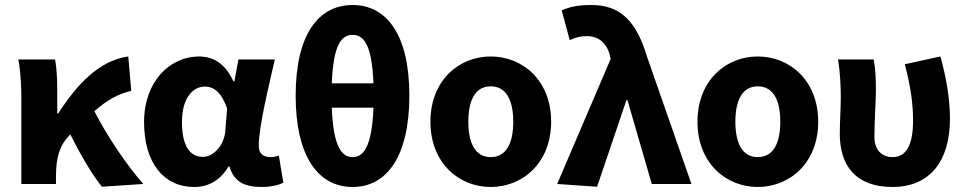

<svg xmlns="http://www.w3.org/2000/svg" viewBox="-20 -733 3848 765"><path d="M386 11 551 0C486 -73 405 -193 356 -290C410 -337 452 -359 503 -371L491 -508C375 -492 286 -396 212 -281H208V-374C208 -420 206 -464 199 -496H53C63 -444 65 -383 65 -344V0H203V-29C203 -104 217 -152 253 -190C256 -193 258 -195 260 -198C305 -108 347 -38 386 11Z M753 12C811 12 857 -14 891 -70H894C912 -10 952 12 1022 12C1062 12 1091 4 1109 -5L1091 -113C1080 -109 1068 -107 1059 -107C1031 -107 1011 -119 1011 -152C1011 -228 1049 -381 1075 -496H930L914 -409H910C878 -480 829 -508 773 -508C658 -508 554 -410 554 -246C554 -84 633 12 753 12ZM788 -108C737 -108 705 -151 705 -247C705 -346 751 -388 796 -388C836 -388 864 -360 885 -301L878 -215C875 -156 832 -108 788 -108Z M1385 12C1520 12 1611 -108 1611 -352C1611 -596 1520 -713 1385 -713C1249 -713 1158 -596 1158 -352C1158 -108 1249 12 1385 12ZM1385 -594C1428 -594 1462 -558 1468 -401H1302C1308 -558 1342 -594 1385 -594ZM1385 -107C1342 -107 1308 -147 1302 -304H1468C1462 -147 1428 -107 1385 -107Z M1935 12C2062 12 2176 -83 2176 -248C2176 -413 2062 -508 1935 -508C1809 -508 1695 -413 1695 -248C1695 -83 1809 12 1935 12ZM1935 -107C1874 -107 1846 -162 1846 -248C1846 -334 1874 -389 1935 -389C1997 -389 2025 -334 2025 -248C2025 -162 1997 -107 1935 -107Z M2359 11 2476 -334H2480L2577 0H2735L2559 -504C2516 -649 2452 -713 2337 -713C2278 -713 2250 -705 2218 -692L2250 -573C2272 -583 2290 -589 2320 -589C2362 -589 2398 -563 2410 -512L2413 -498L2200 0Z M2999 12C3126 12 3240 -83 3240 -248C3240 -413 3126 -508 2999 -508C2873 -508 2759 -413 2759 -248C2759 -83 2873 12 2999 12ZM2999 -107C2938 -107 2910 -162 2910 -248C2910 -334 2938 -389 2999 -389C3061 -389 3089 -334 3089 -248C3089 -162 3061 -107 2999 -107Z M3536 12C3685 12 3765 -91 3765 -260C3765 -343 3749 -428 3727 -508L3585 -477C3609 -387 3618 -317 3618 -253C3618 -152 3589 -107 3536 -107C3495 -107 3464 -134 3464 -187C3464 -253 3470 -332 3470 -374C3470 -420 3468 -462 3461 -496H3319C3328 -442 3330 -383 3330 -344C3330 -296 3326 -247 3326 -200C3326 -75 3388 12 3536 12Z"/></svg>

Font: Giro Sans Regular
Style: Bold
Weight: 700
Designer: Paul D. Hunt
Foundry: Adobe Systems Incorporated
Version: Version 1.000;PS 1.0;hotconv 1.0.88;makeotf.lib2.5.647800